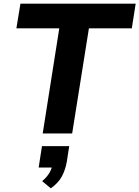

<svg xmlns="http://www.w3.org/2000/svg" viewBox="-20 -725 757 1043"><path d="M212 0 302 -571H69L91 -705H717L696 -571H463L372 0ZM256 298 209 259Q235 237 248.5 214Q262 191 265 167L292 185H190L208 69H356L343 153Q335 198 316 233.5Q297 269 256 298Z"/></svg>

Font: Nunito Sans 9pt ExtraBold
Style: Italic
Weight: 800
Italic angle: -9°
Version: Version 3.101;gftools[0.9.27]